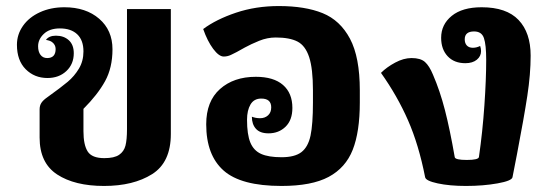

<svg xmlns="http://www.w3.org/2000/svg" viewBox="-20 -606 1830 635"><path d="M111 -151V-244Q111 -257 117 -266Q123 -275 136 -284Q182 -317 204 -335.5Q226 -354 241 -379Q256 -404 256 -436Q256 -473 235.5 -492.5Q215 -512 178 -512Q144 -512 125 -494Q106 -476 106 -453Q106 -435 114 -424.5Q122 -414 136 -414Q164 -414 164 -444Q164 -458 152 -467Q145 -472 132 -474Q142 -488 165 -488Q191 -488 207.5 -473Q224 -458 224 -430Q224 -394 199.5 -371Q175 -348 137 -348Q94 -348 65 -377Q36 -406 36 -458Q36 -492 56 -520.5Q76 -549 112 -565.5Q148 -582 193 -582Q264 -582 308 -544Q352 -506 352 -443Q352 -382 327.5 -337.5Q303 -293 256 -246V-172Q256 -127 270 -105Q284 -83 325 -83Q358 -83 374 -94Q390 -105 395 -124.5Q400 -144 400 -179V-576H545V-163Q545 -69 483 -30Q421 9 324 9Q227 9 169 -29Q111 -67 111 -151Z M662 -195Q662 -271 707.5 -311.5Q753 -352 826 -352Q885 -352 916 -325Q947 -298 947 -249Q947 -209 924.5 -187Q902 -165 868 -165Q840 -165 826.5 -180Q813 -195 813 -220Q826 -215 840 -215Q856 -215 866.5 -224.5Q877 -234 877 -251Q877 -280 844 -280Q820 -280 808.5 -260.5Q797 -241 797 -210Q797 -161 808 -134.5Q819 -108 843.5 -97Q868 -86 911 -86Q955 -86 977 -103Q999 -120 1007 -157.5Q1015 -195 1015 -267V-307Q1015 -379 1002.5 -417Q990 -455 964 -468.5Q938 -482 892 -482Q864 -482 837 -471Q810 -460 790 -449Q770 -438 763 -434Q760 -433 747 -426Q734 -419 720 -419Q704 -419 685 -444.5Q666 -470 652 -510Q695 -542 760.5 -564Q826 -586 902 -586Q989 -586 1047 -562.5Q1105 -539 1137.5 -478Q1170 -417 1170 -307V-267Q1170 -170 1146.5 -110.5Q1123 -51 1067 -21Q1011 9 911 9Q777 9 719.5 -42Q662 -93 662 -195Z M1386 -20Q1365 -127 1329.5 -208Q1294 -289 1240 -365Q1259 -384 1287 -399Q1315 -414 1341 -414Q1371 -414 1385.5 -401Q1400 -388 1412 -359Q1435 -306 1451.5 -242Q1468 -178 1484 -86Q1486 -77 1524 -77Q1563 -77 1564 -87Q1576 -170 1582 -257Q1588 -344 1588 -408Q1588 -458 1580.5 -480Q1573 -502 1548 -502Q1517 -502 1517 -476Q1517 -463 1524 -455.5Q1531 -448 1544 -448Q1556 -448 1568 -454Q1571 -445 1571 -437Q1571 -420 1557 -408.5Q1543 -397 1519 -397Q1482 -397 1460.5 -420Q1439 -443 1439 -481Q1439 -525 1474 -553.5Q1509 -582 1573 -582Q1655 -582 1695 -540Q1735 -498 1735 -422Q1735 -361 1724 -289Q1713 -217 1690 -97L1675 -20Q1673 -8 1625.5 0.5Q1578 9 1521 9Q1467 9 1427.5 0.5Q1388 -8 1386 -20Z"/></svg>

Font: Krub
Style: Bold
Weight: 700
Version: Version 1.000; ttfautohint (v1.6)